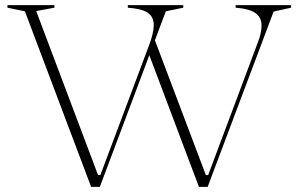

<svg xmlns="http://www.w3.org/2000/svg" viewBox="-20 -728 1164 748"><path d="M755 0 556 -528 579 -583 782 -46H791L982 -556Q991 -578 995 -596Q999 -614 999 -628Q999 -649 989 -663.5Q979 -678 957 -686.5Q935 -695 898 -698V-708H1114V-698L1046 -683L789 0ZM335 0 77 -684 9 -698V-708H192V-698L121 -685L362 -46H371L562 -555Q570 -577 574.5 -596Q579 -615 579 -630Q579 -662 556 -678Q533 -694 478 -698V-708H694V-698L626 -684L369 0Z"/></svg>

Font: Kalnia ExtraLight
Style: Regular
Weight: 250
Designer: Frida Medrano
Foundry: Frida Medrano
Version: Version 1.105